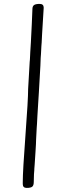

<svg xmlns="http://www.w3.org/2000/svg" viewBox="-20 -754 301 963"><path d="M199.2 -715.3 190.9 -579.1 189 -540.5 187.5 -521.5 186.5 -502Q185.5 -483.9 185.5 -482.9L184.1 -463.9Q182.6 -435.1 182.6 -424.8L174.8 -288.1Q174.8 -281.2 172.1 -245.4Q169.4 -209.5 167.5 -170.4L165.5 -131.8Q164.1 -113.8 164.1 -112.3L161.1 -54.7Q161.1 -39.1 158 8.3Q154.8 55.7 153.8 72.3L152.3 91.3L151.9 101.1L150.4 120.1Q149.4 139.6 149.4 158Q149.4 176.3 141.6 182.4Q133.8 188.5 114 188.5Q94.2 188.5 94.2 169.4V159.7Q94.2 103 107.7 -75.9Q121.1 -254.9 121.1 -308.1L128.9 -443.8L129.9 -453.6L130.9 -473.1Q131.8 -486.3 131.8 -492.2L134.8 -540.5Q136.2 -569.8 139.4 -631.8Q142.6 -693.8 142.6 -708.3Q142.6 -722.7 150.6 -728.5Q158.7 -734.4 179 -734.4Q199.2 -734.4 199.2 -715.3Z"/></svg>

Font: Averia Serif Libre Light
Style: Italic
Weight: 300
Italic angle: -8.5°
Version: Version 1.002